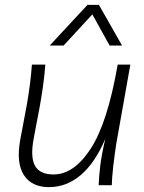

<svg xmlns="http://www.w3.org/2000/svg" viewBox="-20 -760 590 788"><path d="M181 8Q110 8 78 -41.5Q46 -91 63 -186L89 -324Q105 -413 111 -495H166Q163 -453 156.5 -406.5Q150 -360 143 -322L118 -190Q104 -114 124 -79Q144 -44 200 -44Q284 -44 353 -151Q422 -258 463 -495H515L457 -169Q450 -123 444.5 -74.5Q439 -26 439 0H385Q386 -35 391.5 -80Q397 -125 412 -190Q371 -93 312.5 -42.5Q254 8 181 8ZM481 -573H430L359 -701L241 -573H184L339 -740H386Z"/></svg>

Font: Livvic Light
Style: Italic
Weight: 300
Italic angle: -10°
Designer: Jacques Le Bailly, Baron von Fonthausen
Version: Version 1.001; ttfautohint (v1.8.2)